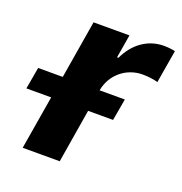

<svg xmlns="http://www.w3.org/2000/svg" viewBox="-156 -645 698 737"><g transform="rotate(20 193.5 -276.5)"><path d="M14.9 0H166.2L202.4 -219.1H304.3L320 -308.2H217V-308.6C229 -375.7 285.5 -421.9 351.6 -421.9C373.2 -421.9 401.3 -418.3 414.4 -413.7L437.1 -548.3C424 -551.5 405.9 -553.3 390.6 -553.3C329.5 -553.3 273.4 -517.8 242.2 -450.3H236.5L252.5 -545.5H105.8L66.4 -308.2H-34.1L-49.7 -219.1H51.5Z"/></g></svg>

Font: Magic Ui Pro
Style: Bold Italic
Weight: 700
Italic angle: -9.39999°
Designer: Stefan Endress, Andreas Faust
Version: Version 1.000;FEAKit 1.0